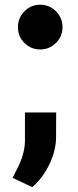

<svg xmlns="http://www.w3.org/2000/svg" viewBox="-20 -599 328 811"><path d="M55.7 -484.4Q55.7 -523.4 83.3 -551.3Q110.8 -579.1 149.9 -579.1Q189 -579.1 216.6 -551.3Q244.1 -523.4 244.1 -484.4Q244.1 -445.8 216.6 -418Q189 -390.1 149.9 -390.1Q111.3 -390.1 83.5 -417.2Q55.7 -444.3 55.7 -484.4ZM116.2 191.4 33.2 152.3 49.8 119.1Q84 55.7 85.4 -2V-124H217.3L216.8 -18.1Q216.3 38.1 188 96.2Q159.7 154.3 116.2 191.4Z"/></svg>

Font: Vazir Black
Style: Black
Weight: 900
Designer: Saber Rastikerdar
Foundry: Saber Rastikerdar
Version: Version 30.0.0